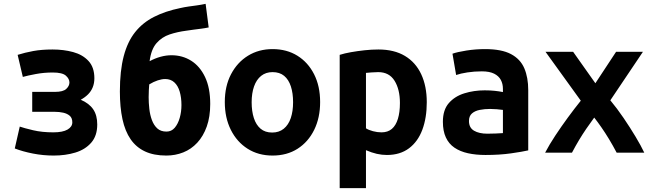

<svg xmlns="http://www.w3.org/2000/svg" viewBox="-20 -796 3400 1001"><path d="M260 15Q205 15 151.5 4.5Q98 -6 57 -22L83 -136Q106 -128 152.5 -117Q199 -106 258 -106Q307 -106 332 -120.5Q357 -135 357 -158Q357 -181 343.5 -192.5Q330 -204 309.5 -208.5Q289 -213 267 -213H148V-317H267Q309 -317 325.5 -332.5Q342 -348 342 -366Q342 -385 323.5 -401.5Q305 -418 255 -418Q209 -418 166.5 -410Q124 -402 99 -395L72 -510Q110 -522 153.5 -530Q197 -538 254 -538Q312 -538 361.5 -524.5Q411 -511 441.5 -478Q472 -445 472 -388Q472 -362 463.5 -341Q455 -320 439 -304Q423 -288 401 -276Q445 -257 466 -226Q487 -195 487 -147Q487 -88 455.5 -52Q424 -16 372.5 -0.5Q321 15 260 15Z M847 15Q782 15 736 -6.5Q690 -28 661 -70Q632 -112 618.5 -174.5Q605 -237 605 -319Q605 -427 625 -503Q645 -579 684.5 -628.5Q724 -678 783 -708Q842 -738 920 -754Q942 -759 963.5 -762Q985 -765 1007 -768Q1029 -771 1052 -776L1068 -653Q1049 -649 1029.5 -646.5Q1010 -644 990.5 -641.5Q971 -639 952 -636Q905 -630 864.5 -616.5Q824 -603 796 -571Q768 -539 760 -477Q788 -492 817 -500Q846 -508 874 -508Q931 -508 976.5 -479.5Q1022 -451 1049 -394.5Q1076 -338 1076 -254Q1076 -187 1058 -136.5Q1040 -86 1008.5 -52Q977 -18 935.5 -1.5Q894 15 847 15ZM848 -110Q874 -110 891 -130Q908 -150 917 -181.5Q926 -213 926 -248Q926 -287 917 -318Q908 -349 889 -366.5Q870 -384 841 -384Q824 -384 802.5 -377Q781 -370 758 -356Q757 -344 756 -326.5Q755 -309 755 -289Q755 -260 758.5 -228.5Q762 -197 772 -170Q782 -143 800 -126.5Q818 -110 848 -110Z M1401 15Q1327 15 1271 -20.5Q1215 -56 1183.5 -119Q1152 -182 1152 -264Q1152 -347 1184.5 -409Q1217 -471 1273 -505.5Q1329 -540 1401 -540Q1475 -540 1530.5 -505.5Q1586 -471 1617.5 -409Q1649 -347 1649 -264Q1649 -182 1618 -119Q1587 -56 1531.5 -20.5Q1476 15 1401 15ZM1399 -105Q1435 -105 1459.5 -125Q1484 -145 1496 -180.5Q1508 -216 1508 -263Q1508 -310 1496.5 -345.5Q1485 -381 1461.5 -400.5Q1438 -420 1401 -420Q1366 -420 1341.5 -400.5Q1317 -381 1304.5 -345.5Q1292 -310 1292 -263Q1292 -216 1303.5 -180.5Q1315 -145 1338.5 -125Q1362 -105 1399 -105Z M1751 185V-510Q1776 -518 1810 -524Q1844 -530 1881 -534Q1918 -538 1953 -538Q2035 -538 2091 -504.5Q2147 -471 2176 -409Q2205 -347 2205 -263Q2205 -182 2182 -120Q2159 -58 2112.5 -23Q2066 12 1997 12Q1971 12 1944.5 6Q1918 0 1888 -13V185ZM1969 -106Q2002 -106 2023 -124Q2044 -142 2054.5 -176.5Q2065 -211 2065 -259Q2065 -330 2037 -375Q2009 -420 1952 -420Q1936 -420 1918 -418.5Q1900 -417 1888 -416V-127Q1902 -118 1924.5 -112Q1947 -106 1969 -106Z M2511 12Q2461 12 2420 3Q2379 -6 2349.5 -26Q2320 -46 2304.5 -79.5Q2289 -113 2289 -161Q2289 -223 2320 -258.5Q2351 -294 2401 -309.5Q2451 -325 2507 -325Q2535 -325 2559 -322.5Q2583 -320 2602 -316V-333Q2602 -359 2591 -379.5Q2580 -400 2556 -412Q2532 -424 2492 -424Q2453 -424 2417 -418.5Q2381 -413 2358 -405L2339 -516Q2364 -525 2411.5 -532.5Q2459 -540 2509 -540Q2595 -540 2644 -514Q2693 -488 2713.5 -440Q2734 -392 2734 -326V-12Q2704 -5 2644.5 3.5Q2585 12 2511 12ZM2521 -99Q2543 -99 2564.5 -100Q2586 -101 2602 -102V-223Q2589 -225 2570 -226.5Q2551 -228 2535 -228Q2506 -228 2481 -223Q2456 -218 2440.5 -204.5Q2425 -191 2425 -165Q2425 -130 2451.5 -114.5Q2478 -99 2521 -99Z M2822 0Q2844 -42 2875 -89Q2906 -136 2940.5 -183Q2975 -230 3008 -271L2824 -526H2968L3084 -362L3192 -526H3332L3162 -273Q3197 -231 3231 -181Q3265 -131 3293.5 -83.5Q3322 -36 3339 0H3195Q3175 -38 3155 -71Q3135 -104 3115.5 -132Q3096 -160 3078 -183Q3056 -153 3036.5 -124.5Q3017 -96 2999 -66Q2981 -36 2962 0Z"/></svg>

Font: Ubuntu Sans Mono
Style: Regular
Weight: 400
Monospace: yes
Designer: Dalton Maag Ltd
Foundry: Dalton Maag Ltd
Version: Version 1.006